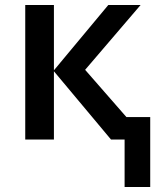

<svg xmlns="http://www.w3.org/2000/svg" viewBox="-20 -561 644 772"><path d="M481 0H426.3L196.8 -274.4V0H81.5V-541H196.8V-278.3L415.5 -541H545.4L322.3 -280.3L488.3 -90.3H584V190.9H481Z"/></svg>

Font: Viking Open Sans Light
Style: Bold
Weight: 600
Foundry: Ascender Corporation
Version: Version 2.001